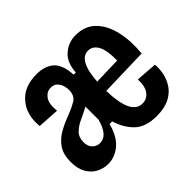

<svg xmlns="http://www.w3.org/2000/svg" viewBox="-125 -730 932 932"><g transform="rotate(-45 340.5 -264.5)"><path d="M150 12Q119 12 90.5 -2.5Q62 -17 44.5 -47.5Q27 -78 27 -124Q27 -175 48 -206.5Q69 -238 104 -258Q139 -278 180 -293Q217 -307 243 -323Q269 -339 269 -378Q269 -392 264 -408Q259 -424 247 -436Q235 -448 213 -448Q187 -448 169 -424.5Q151 -401 156 -347L44 -354Q36 -438 81 -490.5Q126 -543 210 -543Q268 -543 300.5 -514Q333 -485 337 -414H352Q356 -480 393.5 -511.5Q431 -543 478 -543Q543 -543 582 -503.5Q621 -464 636 -398Q651 -332 643 -253L393 -246Q395 -164 415 -121Q435 -78 475 -78Q505 -78 524 -102.5Q543 -127 541 -177L650 -169Q653 -142 647 -110.5Q641 -79 622.5 -50.5Q604 -22 569.5 -4Q535 14 480 14Q404 14 365 -24.5Q326 -63 309 -121H291Q273 -53 234.5 -20.5Q196 12 150 12ZM469 -447Q403 -447 394 -309L535 -313Q536 -384 518 -415.5Q500 -447 469 -447ZM194 -88Q245 -88 268 -174V-264Q239 -248 209 -234.5Q179 -221 159 -201.5Q139 -182 139 -148Q139 -120 154.5 -104Q170 -88 194 -88Z"/></g></svg>

Font: Bricolage Grotesque 10pt Condensed SemiBold
Style: Regular
Weight: 600
Width: 3
Designer: Mathieu Triay
Foundry: Atelier Triay
Version: Version 1.000; ttfautohint (v1.8.4.7-5d5b);gftools[0.9.32]